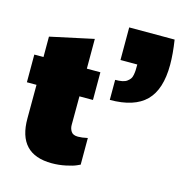

<svg xmlns="http://www.w3.org/2000/svg" viewBox="-115 -900 983 1017"><g transform="rotate(15 376.0 -391.5)"><path d="M408.7 -23.9 390.6 -15.6Q372.6 -7.3 335 0.7Q297.4 8.8 258.3 8.8Q71.8 8.8 72.8 -188L73.2 -371.6H20.5V-523.4H70.8V-635.3L308.6 -686.5V-523.4H382.8V-371.6H308.6L308.1 -213.9Q308.1 -194.8 318.4 -179Q328.6 -163.1 356 -163.1Q377.9 -163.1 408.7 -169.9ZM468.8 -504.9Q490.7 -504.9 506.8 -508.1Q522.9 -511.2 533 -518.8Q543 -526.4 548.8 -534.2Q554.7 -542 557.4 -556.6Q560.1 -571.3 560.5 -582.3Q561 -593.3 561 -613.8H468.8V-792.5H717.8Q729.5 -716.8 729.5 -657.2Q729.5 -521.5 666 -458.3Q602.5 -395 468.8 -395Z"/></g></svg>

Font: Bevan
Style: Regular
Weight: 400
Foundry: vernon adams
Version: Version 1.000